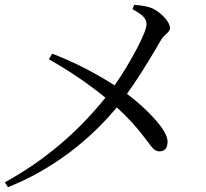

<svg xmlns="http://www.w3.org/2000/svg" viewBox="-20 -761 853 794"><path d="M13 13 0 -7Q242 -140 416 -357Q308 -445 182 -516L196 -539Q325 -490 454 -408Q505 -482 545 -558Q586 -636 586 -661Q586 -680 571 -694Q560 -705 528 -723L535 -741Q590 -737 613 -725Q640 -711 661 -688Q683 -663 683 -644Q683 -634 668 -621Q651 -606 643 -591Q639 -585 628 -565Q555 -441 505 -373Q570 -324 616 -273Q672 -212 673 -176Q673 -135 639 -135Q626 -135 614 -146Q606 -154 587 -180Q530 -257 463 -317Q378 -214 267 -130Q145 -39 13 13Z"/></svg>

Font: Cactus Classical Serif
Style: Regular
Weight: 400
Designer: Henry Chan (via Glyphwiki)、田海東、宇文滿月
Foundry: Moonlit Owen
Version: Version 1.000